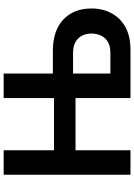

<svg xmlns="http://www.w3.org/2000/svg" viewBox="142 -892 750 1075"><g transform="rotate(-90 517.5 -355.0)"><path d="M76 0V-710H213.3V-428.2H505.6V-710H642.9V-434.5H769.2Q883.2 -434.5 945.1 -376Q1007 -317.4 1007 -218.7Q1007 -154.7 980.1 -105.4Q953.3 -56 902.1 -28Q851 0 777 0H505.6V-307.6H213.3V0ZM642.9 -112.4H758.3Q796.3 -112.4 820.1 -126.7Q844 -141 855.4 -165.2Q866.7 -189.4 866.7 -218.7Q866.7 -245.9 855.9 -269Q845.1 -292.2 821.3 -306.8Q797.5 -321.5 757.2 -321.5H642.9Z"/></g></svg>

Font: Raleway Thin
Style: Regular
Weight: 100
Designer: Matt McInerney, Pablo Impallari, Rodrigo Fuenzalida
Foundry: Matt McInerney, Pablo Impallari, Rodrigo Fuenzalida
Version: Version 4.026